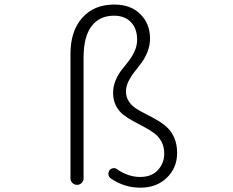

<svg xmlns="http://www.w3.org/2000/svg" viewBox="-20 -826 1040 858"><path d="M475.6 -28.3Q466.8 -34.2 464.8 -44.4Q462.9 -54.7 468.8 -64.5Q474.6 -72.3 484.4 -74.2Q494.1 -76.2 502 -70.3Q552.7 -35.2 606.4 -35.2Q657.2 -35.2 685.5 -65.9Q713.9 -96.7 713.9 -139.6Q713.9 -169.9 701.7 -192.9Q689.5 -215.8 668.9 -231Q648.4 -246.1 624 -258.8Q599.6 -271.5 575.2 -284.7Q550.8 -297.9 530.8 -313.5Q510.7 -329.1 498 -354Q485.4 -378.9 485.4 -411.1Q485.4 -440.4 496.6 -466.8Q507.8 -493.2 523.4 -513.2Q539.1 -533.2 554.7 -552.7Q570.3 -572.3 581.5 -597.2Q592.8 -622.1 592.8 -649.4Q592.8 -697.3 565.4 -726.6Q538.1 -755.9 489.3 -755.9Q424.8 -755.9 389.2 -709Q353.5 -662.1 353.5 -569.3V-29.3Q353.5 -16.6 344.7 -8.3Q335.9 0 324.2 0Q312.5 0 303.7 -8.3Q294.9 -16.6 294.9 -29.3V-585Q294.9 -687.5 347.7 -746.6Q400.4 -805.7 490.2 -805.7Q564.5 -805.7 607.4 -762.7Q650.4 -719.7 650.4 -654.3Q650.4 -623 639.2 -594.7Q627.9 -566.4 612.3 -545.4Q596.7 -524.4 581.1 -504.9Q565.4 -485.4 554.2 -462.9Q543 -440.4 543 -417Q543 -392.6 555.7 -373Q568.4 -353.5 588.4 -340.8Q608.4 -328.1 632.8 -315.9Q657.2 -303.7 681.6 -289.6Q706.1 -275.4 726.1 -257.3Q746.1 -239.3 758.8 -210Q771.5 -180.7 771.5 -142.6Q771.5 -76.2 725.6 -31.7Q679.7 12.7 607.4 12.7Q535.2 12.7 475.6 -28.3Z"/></svg>

Font: Gen Jyuu Gothic L Monospace Light
Style: Regular
Weight: 300
Designer: [Source Han Sans]
Ryoko NISHIZUKA  (kana & ideographs); Paul D. Hunt (Latin, Greek & Cyrillic); Wenlong ZHANG  (bopomofo
Version: Version 1.002.20150607